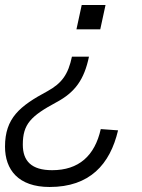

<svg xmlns="http://www.w3.org/2000/svg" viewBox="-57 -584 568 766"><path d="M364 -564H269L248 -467H343ZM141 162C301 162 382 72 414 -64L345 -69C321 38 257 95 151 95C68 95 34 58 34 -7C34 -89 66 -121 168 -176C243 -216 279 -267 298 -358H230C215 -287 190 -252 132 -220C22 -161 -37 -113 -37 1C-37 93 16 162 141 162Z"/></svg>

Font: Geist Light
Style: Italic
Weight: 300
Italic angle: -12°
Designer: Basement.studio, Andrés Briganti, Mateo Zaragoza
Foundry: Basement.studio, Vercel, Andrés Briganti, Guido Ferreyra, Mateo Zaragoza
Version: Version 1.500